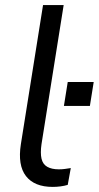

<svg xmlns="http://www.w3.org/2000/svg" viewBox="-20 -725 388 754"><path d="M187 9Q115 9 82 -33.5Q49 -76 62 -159L149 -705H230L143 -159Q138 -124 143 -102Q148 -80 165.5 -70Q183 -60 211 -60Q223 -60 234.5 -61.5Q246 -63 258 -65L246 1Q233 5 217.5 7Q202 9 187 9ZM231 -309 246 -403H348L333 -309Z"/></svg>

Font: Nunito Sans 12pt ExtraLight 12pt
Style: Italic
Weight: 400
Italic angle: -9°
Version: Version 3.101;gftools[0.9.27]